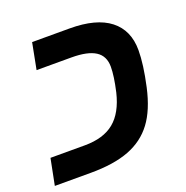

<svg xmlns="http://www.w3.org/2000/svg" viewBox="-123 -710 789 814"><g transform="rotate(-20 271.0 -303.0)"><path d="M150.9 0H-11.2L12.2 -118.2H167Q251.5 -118.2 300 -158Q348.6 -197.8 369.1 -283.2Q384.8 -352.1 384.8 -394Q384.8 -442.4 349.4 -465.1Q314 -487.8 241.2 -487.8H84L106.9 -606H275.9Q396 -606 457.5 -557.9Q519 -509.8 519 -419.9Q519 -356 497.8 -260Q476.6 -164.1 434.8 -108.4Q393.1 -52.7 324.5 -26.4Q255.9 0 150.9 0Z"/></g></svg>

Font: Liberation Sans
Style: Bold Italic
Weight: 700
Italic angle: -12°
Designer: Steve Matteson
Foundry: Ascender Corporation
Version: Version 2.1.5